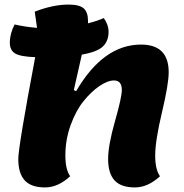

<svg xmlns="http://www.w3.org/2000/svg" viewBox="-20 -795 803 840"><path d="M177 25Q116 25 88 -6Q60 -37 60 -99Q60 -153 134 -545Q70 -547 46.5 -561Q23 -575 23 -608Q23 -648 44 -688Q86 -678 142 -673L132 -744Q212 -775 280 -775Q327 -775 346 -758.5Q365 -742 365 -704V-693Q405 -703 434 -716Q455 -687 455 -656Q455 -616 430.5 -592Q406 -568 338 -556Q311 -438 303 -401L313 -396Q432 -600 597 -600Q718 -600 718 -479Q718 -427 688.5 -303Q659 -179 659 -115Q659 -53 680 -24Q627 25 570 25Q509 25 481 -6Q453 -37 453 -99Q453 -159 483 -264.5Q513 -370 513 -401Q513 -443 479 -443Q451 -443 415 -418.5Q379 -394 345.5 -352.5Q312 -311 289 -247.5Q266 -184 266 -115Q266 -53 287 -24Q234 25 177 25Z"/></svg>

Font: Lemonada
Style: Bold
Weight: 700
Designer: Mohamed Gaber (Arabic), Eduardo Tunni (Latin)
Foundry: Kief Type Foundry
Version: Version 4.004